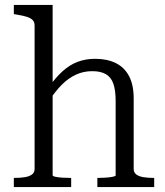

<svg xmlns="http://www.w3.org/2000/svg" viewBox="-20 -757 668 777"><path d="M193 -737V-48Q193 -44 204.5 -41.5Q216 -39 233 -38Q250 -37 265 -37H268V0H36V-37H38Q62 -37 80.5 -40Q99 -43 109.5 -51Q120 -59 120 -73V-654Q120 -668 112 -676Q104 -684 88.5 -689Q73 -694 47 -698L36 -700V-737ZM604 0H374V-37H376Q389 -37 406 -38Q423 -39 435.5 -41.5Q448 -44 448 -47V-349Q448 -391 439 -417.5Q430 -444 409 -456.5Q388 -469 353 -469Q318 -469 287.5 -455Q257 -441 230.5 -414.5Q204 -388 179 -350L178 -405Q205 -443 233 -468.5Q261 -494 293.5 -506.5Q326 -519 365 -519Q413 -519 448 -502Q483 -485 502 -449.5Q521 -414 521 -359V-73Q521 -59 531.5 -51Q542 -43 560.5 -40Q579 -37 602 -37H604Z"/></svg>

Font: Roboto Serif 36pt Light
Style: Regular
Weight: 300
Designer: Greg Gazdowicz
Foundry: Commercial Type
Version: Version 1.008